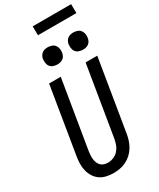

<svg xmlns="http://www.w3.org/2000/svg" viewBox="-275 -1208 1076 1298"><g transform="rotate(-30 262.5 -558.5)"><path d="M204 8Q176 8 148.5 2Q121 -4 99.5 -19Q78 -34 63.5 -56.5Q49 -79 42.5 -105.5Q36 -132 36.5 -160Q37 -188 42 -217L127 -735H218L130 -204Q128 -188 127 -173Q126 -158 128 -143Q130 -128 135.5 -114.5Q141 -101 151 -91Q161 -81 175.5 -76.5Q190 -72 206 -72Q227 -72 249 -81Q271 -90 286.5 -107.5Q302 -125 310 -146Q318 -167 322 -189L412 -735H503L411 -176Q407 -152 399 -128Q391 -104 377.5 -82Q364 -60 344.5 -42Q325 -24 301.5 -12.5Q278 -1 253 3.5Q228 8 204 8ZM441 -818Q425 -818 409.5 -823.5Q394 -829 385 -841Q376 -853 374 -869Q372 -885 374 -901Q376 -912 382 -922.5Q388 -933 397.5 -940Q407 -947 418.5 -949.5Q430 -952 441 -952Q457 -952 472 -946.5Q487 -941 496 -929Q505 -917 507.5 -901Q510 -885 507 -869Q505 -858 499.5 -847.5Q494 -837 484 -830Q474 -823 463 -820.5Q452 -818 441 -818ZM241 -818Q225 -818 209.5 -823.5Q194 -829 185 -841Q176 -853 174 -869Q172 -885 174 -901Q176 -912 182 -922.5Q188 -933 197.5 -940Q207 -947 218.5 -949.5Q230 -952 241 -952Q257 -952 272 -946.5Q287 -941 296 -929Q305 -917 307.5 -901Q310 -885 307 -869Q305 -858 299.5 -847.5Q294 -837 284 -830Q274 -823 263 -820.5Q252 -818 241 -818ZM525 -1055H225L224 -1125H524Z"/></g></svg>

Font: Iosevka SS18 Medium
Style: Italic
Weight: 500
Italic angle: -9°
Monospace: yes
Designer: Belleve Invis
Foundry: Belleve Invis
Version: Version 25.1.1; ttfautohint (v1.8.4)